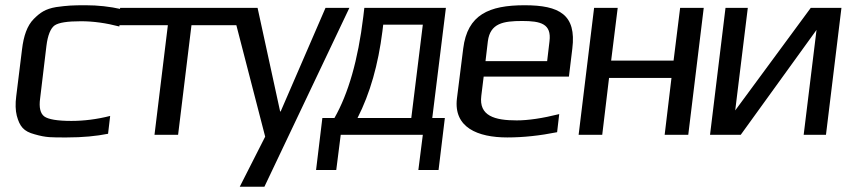

<svg xmlns="http://www.w3.org/2000/svg" viewBox="-20 -514 3228 732"><path d="M392 -4 400 -72C349 -59 299 -53 252 -53C199 -53 164 -59 149 -70C134 -81 128 -104 133 -139L157 -339C162 -380 173 -406 188 -417C204 -428 237 -433 289 -433C336 -433 385 -426 435 -413L443 -479C399 -489 353 -494 307 -494C256 -494 238 -493 194 -487C153 -480 133 -466 109 -442C83 -416 70 -376 64 -326L42 -148C38 -118 39 -93 44 -73C55 -32 70 -13 112 -2C157 11 176 10 235 10C295 10 347 5 392 -4Z M899 -418 907 -484H438L430 -418H620L569 0H659L710 -418Z M1312 -484H1221L1050 -89H1048L962 -484H864L991 7L894 198H988Z M1548 -64H1343C1391 -158 1422 -268 1438 -395L1441 -420H1592ZM1365 -450C1345 -285 1308 -157 1255 -64H1209L1185 134H1262L1279 0H1592L1575 134H1652L1676 -64H1628L1680 -484H1369Z M1980 -494C1844 -494 1762 -458 1746 -329L1722 -138C1709 -28 1801 10 1914 10C1976 10 2039 3 2104 -10L2112 -79C2048 -63 1994 -55 1950 -55C1866 -55 1805 -72 1815 -149L1824 -222H2149L2162 -329C2178 -458 2113 -494 1980 -494ZM1971 -434C2042 -434 2083 -423 2075 -357L2066 -281H1831L1840 -357C1849 -425 1898 -434 1971 -434Z M2604 0 2663 -484H2573L2548 -283H2310L2335 -484H2245L2186 0H2276L2302 -217H2540L2514 0Z M2804 0 3093 -400 3044 0H3129L3188 -484H3071L2783 -93L2831 -484H2746L2687 0Z"/></svg>

Font: Gamestation Display
Style: Italic
Weight: 400
Designer: Jonas Hecksher
Foundry: Jonas Hecksher, Playtypeª, e-types AS
Version: Version 1.003